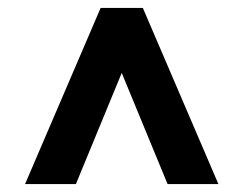

<svg xmlns="http://www.w3.org/2000/svg" viewBox="-20 -580 615 485"><path d="M43.3 -115 234.2 -560H340.8L531.7 -115H403.3L287.5 -395.8L171.7 -115Z"/></svg>

Font: Funnel Display Light ExtraBold
Style: Regular
Weight: 800
Version: Version 1.000